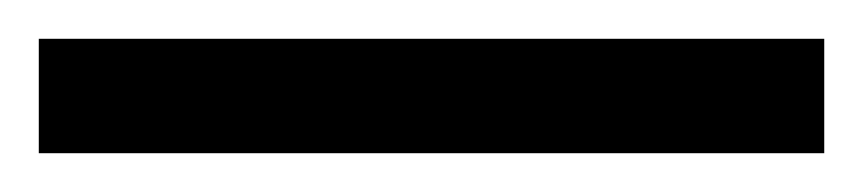

<svg xmlns="http://www.w3.org/2000/svg" viewBox="-25 -839 445 99"><path d="M-5 -760H400V-819H-5Z"/></svg>

Font: Noto Serif Tamil Condensed SemiBold
Style: Regular
Weight: 600
Width: 3
Designer: Indian Type Foundry, Tom Grace, and the Monotype Design Team
Foundry: Monotype Imaging Inc.
Version: Version 2.004